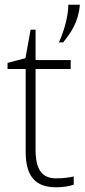

<svg xmlns="http://www.w3.org/2000/svg" viewBox="-20 -785 359 815"><path d="M230 -605H248C281 -646 313 -691 319 -765H270C270 -712 249 -646 230 -605ZM218 10C247 10 272 6 293 -1V-36C272 -31 248 -28 218 -28C158 -28 131 -66 131 -149V-492H280V-530H131V-659H110L88 -538L12 -518V-492H89V-141C89 -38 129 10 218 10Z"/></svg>

Font: Kathrein 35 Thin
Style: Regular
Weight: 250
Designer: Lazydogs Typefoundry, based on Open Sans by Ascender Corporation
Foundry: Lazydogs Typefoundry
Version: Version 1.003;PS 001.003;hotconv 1.0.88;makeotf.lib2.5.64775